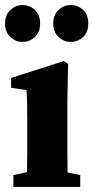

<svg xmlns="http://www.w3.org/2000/svg" viewBox="-23 -741 370 761"><path d="M30 0V-47L84 -59Q85 -95 85 -137Q85 -179 85 -210V-258Q85 -299 84.5 -326.5Q84 -354 82 -384L21 -393V-432L230 -499L247 -488L244 -343V-210Q244 -179 244 -136.5Q244 -94 245 -57L295 -47V0ZM66 -575Q39 -575 18 -594.5Q-3 -614 -3 -648Q-3 -682 18 -701.5Q39 -721 66 -721Q95 -721 115.5 -701.5Q136 -682 136 -648Q136 -614 115.5 -594.5Q95 -575 66 -575ZM257 -575Q230 -575 209 -594.5Q188 -614 188 -648Q188 -682 209 -701.5Q230 -721 257 -721Q286 -721 306.5 -701.5Q327 -682 327 -648Q327 -614 306.5 -594.5Q286 -575 257 -575Z"/></svg>

Font: Source Serif 4
Style: Bold
Weight: 700
Designer: Frank Grießhammer
Foundry: Adobe
Version: Version 4.005;hotconv 1.1.0;makeotfexe 2.6.0